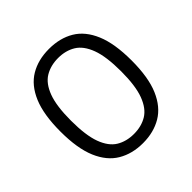

<svg xmlns="http://www.w3.org/2000/svg" viewBox="-193 -917 1094 1094"><g transform="rotate(-45 354.0 -370.5)"><path d="M353.5 9.5Q267 9.5 202.5 -28.8Q138 -67 102.5 -150.5Q67 -234 67 -370Q67 -506 102.2 -589.5Q137.5 -673 201.8 -711.2Q266 -749.5 353.5 -749.5Q441.5 -749.5 505.8 -711.2Q570 -673 605.2 -589.5Q640.5 -506 640.5 -370Q640.5 -234 604.8 -150.5Q569 -67 504.5 -28.8Q440 9.5 353.5 9.5ZM354 -64Q414.5 -64 459.5 -91.2Q504.5 -118.5 529.5 -185Q554.5 -251.5 554.5 -368.5Q554.5 -487 529.5 -554Q504.5 -621 459.5 -648.5Q414.5 -676 354 -676Q293.5 -676 248.2 -648.8Q203 -621.5 178.2 -555Q153.5 -488.5 153.5 -371.5Q153.5 -253 178.2 -186Q203 -119 248 -91.5Q293 -64 354 -64Z"/></g></svg>

Font: Encode Sans Exp
Style: Regular
Weight: 400
Width: 7
Designer: Multiple Designers
Foundry: Impallari Type
Version: Version 3.002; ttfautohint (v1.8.3) -l 8 -r 50 -G 200 -x 14 